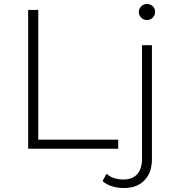

<svg xmlns="http://www.w3.org/2000/svg" viewBox="-20 -750 891 968"><path d="M122 0V-700H173V-46H576V0ZM605 198Q572 198 544 189Q516 180 497 163L517 126Q549 155 602 155Q648 155 672 128Q696 101 696 50V-522H746V52Q746 120 709 158Q672 198 605 198ZM692 -661Q680 -672 680 -689Q680 -706 692 -718Q704 -730 721 -730Q737 -730 750 -719Q762 -707 762 -690Q762 -673 750 -661Q738 -649 721 -649Q704 -649 692 -661Z"/></svg>

Font: Montserrat Light Alt1
Style: Light
Weight: 500
Designer: Differentunic
Foundry: Julieta Ulanovsky
Version: 0.1